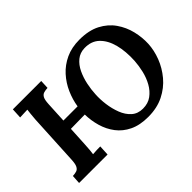

<svg xmlns="http://www.w3.org/2000/svg" viewBox="-125 -1030 1359 1359"><g transform="rotate(-45 555.0 -350.0)"><path d="M712 16Q629 16 571 -12Q513 -40 477 -87.5Q441 -135 424 -194Q407 -253 406 -314L265 -312L257 -164Q256 -137 253.5 -112Q251 -87 249 -74Q265 -76 289.5 -76.5Q314 -77 324 -77L320 0H35L39 -66Q61 -67 77 -72Q93 -77 102.5 -95Q112 -113 114 -153L134 -536Q136 -563 138.5 -588Q141 -613 143 -626Q127 -625 103 -624.5Q79 -624 68 -623L72 -700H356L353 -634Q331 -633 314.5 -628Q298 -623 288.5 -605.5Q279 -588 277 -547L269 -391H411Q420 -450 445.5 -508Q471 -566 513.5 -613Q556 -660 616 -688Q676 -716 754 -716Q847 -716 910.5 -683Q974 -650 1012 -595.5Q1050 -541 1065.5 -476.5Q1081 -412 1078 -350Q1075 -288 1050.5 -224Q1026 -160 980.5 -105.5Q935 -51 868 -17.5Q801 16 712 16ZM727 -52Q779 -52 815 -78.5Q851 -105 874.5 -147Q898 -189 909.5 -238Q921 -287 924 -333Q929 -424 910.5 -495.5Q892 -567 849 -608.5Q806 -650 737 -648Q691 -647 658 -620Q625 -593 604.5 -550Q584 -507 573.5 -457.5Q563 -408 561 -362Q558 -315 565 -261.5Q572 -208 590.5 -160Q609 -112 642.5 -82Q676 -52 727 -52Z"/></g></svg>

Font: Lora
Style: Italic
Weight: 400
Italic angle: -3°
Designer: Olga Karpushina, Alexei Vanyashin (Cyrillic)
Foundry: Cyreal
Version: Version 3.008